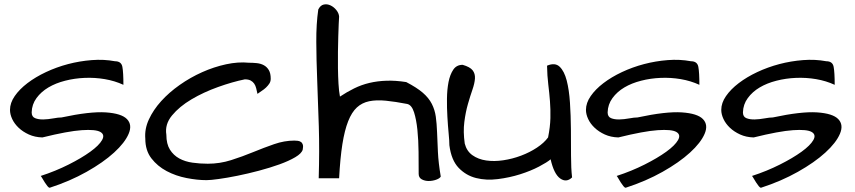

<svg xmlns="http://www.w3.org/2000/svg" viewBox="-20 -836 3969 891"><path d="M168.9 -19.5Q238.3 -42 298.3 -72.3Q358.4 -102.5 398.9 -131.8Q439.5 -161.1 453.6 -186Q467.8 -210.9 445.8 -223.6Q423.8 -236.3 359.4 -231.9Q294.9 -227.5 176.8 -198.2Q141.6 -199.2 113.8 -211.9Q85.9 -224.6 66.4 -243.2Q46.9 -261.7 36.6 -283.7Q26.4 -305.7 26.4 -326.2Q26.4 -358.4 48.3 -390.1Q70.3 -421.9 107.4 -450.2Q144.5 -478.5 193.4 -501.5Q242.2 -524.4 295.9 -538.6Q349.6 -552.7 405.8 -557.1Q461.9 -561.5 513.7 -551.8Q543 -551.8 547.9 -525.9Q552.7 -500 552.7 -442.4Q512.7 -460.9 466.3 -468.8Q419.9 -476.6 373 -474.6Q326.2 -472.7 282.2 -461.4Q238.3 -450.2 204.6 -430.2Q170.9 -410.2 149.4 -380.9Q127.9 -351.6 127 -314.5Q127 -293.9 143.1 -287.6Q159.2 -281.2 181.2 -281.7Q203.1 -282.2 227.1 -286.6Q251 -291 265.6 -291Q397.5 -319.3 470.7 -314.5Q543.9 -309.6 569.3 -283.2Q594.7 -256.8 577.1 -215.3Q559.6 -173.8 509.3 -127.9Q459 -82 381.8 -38.6Q304.7 4.9 210.9 35.2Q206.1 35.2 200.2 27.8Q194.3 20.5 188 10.7Q181.6 1 176.8 -7.8Q171.9 -16.6 168.9 -19.5Z M654.3 -192.4Q650.4 -237.3 670.9 -281.7Q691.4 -326.2 728 -366.7Q764.6 -407.2 814 -441.9Q863.3 -476.6 918 -501Q972.7 -525.4 1028.8 -537.6Q1085 -549.8 1134.8 -544.9Q1153.3 -544.9 1171.9 -543Q1190.4 -541 1204.6 -533.2Q1218.8 -525.4 1227.5 -510.7Q1236.3 -496.1 1236.3 -470.7Q1236.3 -458 1230 -448.2Q1223.6 -438.5 1214.4 -429.7Q1205.1 -420.9 1194.3 -414.1Q1183.6 -407.2 1174.8 -400.4Q1171.9 -414.1 1168.9 -426.3Q1166 -438.5 1159.7 -447.8Q1153.3 -457 1143.1 -462.4Q1132.8 -467.8 1116.2 -467.8Q1058.6 -456.1 991.7 -432.1Q924.8 -408.2 868.7 -375Q812.5 -341.8 778.3 -300.3Q744.1 -258.8 752 -210.9Q752 -168 768.6 -141.6Q785.2 -115.2 812 -100.6Q838.9 -85.9 873.5 -81.1Q908.2 -76.2 944.3 -76.2Q1000 -76.2 1052.2 -92.8Q1104.5 -109.4 1154.3 -129.9Q1204.1 -150.4 1252 -167Q1299.8 -183.6 1345.7 -183.6Q1353.5 -183.6 1361.8 -182.6Q1370.1 -181.6 1376.5 -177.2Q1382.8 -172.9 1385.3 -164.6Q1387.7 -156.2 1384.8 -141.6Q1379.9 -124 1350.1 -106.4Q1320.3 -88.9 1276.9 -73.2Q1233.4 -57.6 1182.1 -43.9Q1130.9 -30.3 1082.5 -20.5Q1034.2 -10.7 995.6 -5.4Q957 0 938.5 0Q895.5 0 845.7 -9.8Q795.9 -19.5 753.4 -42Q710.9 -64.5 682.6 -101.1Q654.3 -137.7 654.3 -192.4Z M1922.9 -29.3Q1922.9 -76.2 1922.4 -130.9Q1921.9 -185.5 1917 -233.4Q1912.1 -281.2 1901.4 -314.9Q1890.6 -348.6 1870.1 -353.5Q1814.5 -364.3 1770.5 -368.7Q1726.6 -373 1693.4 -366.2Q1660.2 -359.4 1636.2 -337.4Q1612.3 -315.4 1595.7 -273.4Q1579.1 -231.4 1568.8 -166.5Q1558.6 -101.6 1553.7 -8.8H1459Q1462.9 -136.7 1459.5 -249.5Q1456.1 -362.3 1452.1 -460.4Q1448.2 -558.6 1447.8 -641.6Q1447.3 -724.6 1457 -792Q1466.8 -811.5 1482.4 -814.9Q1498 -818.4 1513.7 -811Q1529.3 -803.7 1541 -789.1Q1552.7 -774.4 1553.7 -758.8Q1552.7 -748 1551.8 -723.6Q1550.8 -699.2 1549.8 -666.5Q1548.8 -633.8 1548.3 -595.7Q1547.9 -557.6 1548.3 -520Q1548.8 -482.4 1550.8 -447.8Q1552.7 -413.1 1557.6 -387.7Q1589.8 -409.2 1623.5 -425.8Q1657.2 -442.4 1694.3 -451.2Q1731.4 -460 1773.4 -461.4Q1815.4 -462.9 1865.2 -455.1Q1914.1 -429.7 1941.9 -405.8Q1969.7 -381.8 1983.9 -354Q1998 -326.2 2002.4 -294.4Q2006.8 -262.7 2008.3 -222.2Q2009.8 -181.6 2012.2 -130.9Q2014.6 -80.1 2025.4 -16.6Q2020.5 -7.8 2003.9 -2Q1987.3 3.9 1969.2 3.9Q1951.2 3.9 1937 -3.9Q1922.9 -11.7 1922.9 -29.3Z M2065.4 -162.1Q2065.4 -181.6 2062 -216.8Q2058.6 -252 2056.2 -293.5Q2053.7 -335 2054.2 -377.9Q2054.7 -420.9 2061.5 -455.6Q2068.4 -490.2 2083.5 -512.7Q2098.6 -535.2 2127 -535.2Q2161.1 -525.4 2173.3 -509.8Q2185.5 -494.1 2184.1 -471.7Q2182.6 -449.2 2172.4 -419.9Q2162.1 -390.6 2151.4 -353Q2140.6 -315.4 2134.8 -270Q2128.9 -224.6 2136.7 -169.9Q2145.5 -134.8 2172.4 -115.7Q2199.2 -96.7 2236.3 -91.3Q2273.4 -85.9 2315.9 -92.3Q2358.4 -98.6 2398.4 -113.8Q2438.5 -128.9 2471.7 -150.9Q2504.9 -172.9 2523.4 -198.2Q2533.2 -247.1 2534.2 -287.6Q2535.2 -328.1 2532.2 -366.2Q2529.3 -404.3 2524.4 -443.8Q2519.5 -483.4 2518.6 -531.2Q2555.7 -546.9 2577.1 -526.4Q2598.6 -505.9 2609.9 -462.4Q2621.1 -418.9 2625 -359.4Q2628.9 -299.8 2629.4 -236.8Q2629.9 -173.8 2629.9 -114.3Q2629.9 -54.7 2634.8 -12.7Q2608.4 12.7 2579.6 -7.8Q2550.8 -28.3 2535.2 -96.7Q2519.5 -83 2481.4 -63Q2443.4 -43 2394 -27.3Q2344.7 -11.7 2290.5 -4.9Q2236.3 2 2189.5 -9.8Q2142.6 -21.5 2108.4 -57.1Q2074.2 -92.8 2065.4 -162.1Z M2841.8 -19.5Q2911.1 -42 2971.2 -72.3Q3031.2 -102.5 3071.8 -131.8Q3112.3 -161.1 3126.5 -186Q3140.6 -210.9 3118.7 -223.6Q3096.7 -236.3 3032.2 -231.9Q2967.8 -227.5 2849.6 -198.2Q2814.5 -199.2 2786.6 -211.9Q2758.8 -224.6 2739.3 -243.2Q2719.7 -261.7 2709.5 -283.7Q2699.2 -305.7 2699.2 -326.2Q2699.2 -358.4 2721.2 -390.1Q2743.2 -421.9 2780.3 -450.2Q2817.4 -478.5 2866.2 -501.5Q2915 -524.4 2968.8 -538.6Q3022.5 -552.7 3078.6 -557.1Q3134.8 -561.5 3186.5 -551.8Q3215.8 -551.8 3220.7 -525.9Q3225.6 -500 3225.6 -442.4Q3185.5 -460.9 3139.2 -468.8Q3092.8 -476.6 3045.9 -474.6Q2999 -472.7 2955.1 -461.4Q2911.1 -450.2 2877.4 -430.2Q2843.8 -410.2 2822.3 -380.9Q2800.8 -351.6 2799.8 -314.5Q2799.8 -293.9 2815.9 -287.6Q2832 -281.2 2854 -281.7Q2876 -282.2 2899.9 -286.6Q2923.8 -291 2938.5 -291Q3070.3 -319.3 3143.6 -314.5Q3216.8 -309.6 3242.2 -283.2Q3267.6 -256.8 3250 -215.3Q3232.4 -173.8 3182.1 -127.9Q3131.8 -82 3054.7 -38.6Q2977.5 4.9 2883.8 35.2Q2878.9 35.2 2873 27.8Q2867.2 20.5 2860.8 10.7Q2854.5 1 2849.6 -7.8Q2844.7 -16.6 2841.8 -19.5Z M3469.7 -19.5Q3539.1 -42 3599.1 -72.3Q3659.2 -102.5 3699.7 -131.8Q3740.2 -161.1 3754.4 -186Q3768.6 -210.9 3746.6 -223.6Q3724.6 -236.3 3660.2 -231.9Q3595.7 -227.5 3477.5 -198.2Q3442.4 -199.2 3414.6 -211.9Q3386.7 -224.6 3367.2 -243.2Q3347.7 -261.7 3337.4 -283.7Q3327.1 -305.7 3327.1 -326.2Q3327.1 -358.4 3349.1 -390.1Q3371.1 -421.9 3408.2 -450.2Q3445.3 -478.5 3494.1 -501.5Q3543 -524.4 3596.7 -538.6Q3650.4 -552.7 3706.5 -557.1Q3762.7 -561.5 3814.5 -551.8Q3843.8 -551.8 3848.6 -525.9Q3853.5 -500 3853.5 -442.4Q3813.5 -460.9 3767.1 -468.8Q3720.7 -476.6 3673.8 -474.6Q3627 -472.7 3583 -461.4Q3539.1 -450.2 3505.4 -430.2Q3471.7 -410.2 3450.2 -380.9Q3428.7 -351.6 3427.7 -314.5Q3427.7 -293.9 3443.8 -287.6Q3460 -281.2 3481.9 -281.7Q3503.9 -282.2 3527.8 -286.6Q3551.8 -291 3566.4 -291Q3698.2 -319.3 3771.5 -314.5Q3844.7 -309.6 3870.1 -283.2Q3895.5 -256.8 3877.9 -215.3Q3860.4 -173.8 3810.1 -127.9Q3759.8 -82 3682.6 -38.6Q3605.5 4.9 3511.7 35.2Q3506.8 35.2 3501 27.8Q3495.1 20.5 3488.8 10.7Q3482.4 1 3477.5 -7.8Q3472.7 -16.6 3469.7 -19.5Z"/></svg>

Font: Architects Daughter-petzku
Style: Regular
Weight: 400
Designer: Kimberly Geswein
Foundry: Kimberly Geswein
Version: Version 1.000 2010 initial release